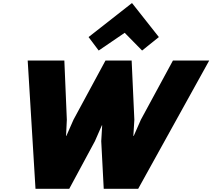

<svg xmlns="http://www.w3.org/2000/svg" viewBox="-20 -1192 1341 1212"><path d="M1071.8 -810.1H1300.8L852.1 0H634.8L619.1 -300.8L625 -400.9H623L579.1 -300.8L417 0H204.1L154.8 -810.1H386.2L401.9 -436L397 -334H398.9L443.8 -436L646 -810.1H811L828.1 -436L821.8 -334H824.2L869.1 -436ZM814 -1171.9 982.9 -958 877 -873 767.1 -984.9 603 -873 539.1 -958 812 -1171.9Z"/></svg>

Font: Sinkin Sans 900 X Black Italic
Style: Regular
Weight: 950
Italic angle: -112°
Designer: Keith Bates
Foundry: K-Type
Version: Sinkin Sans (version 1.0)  by Keith Bates   •   © 2014   www